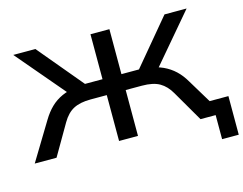

<svg xmlns="http://www.w3.org/2000/svg" viewBox="-114 -886 1548 1225"><g transform="rotate(-15 660.0 -273.0)"><path d="M1210 159V0H1151V-96H1320V159ZM15 0 166 -249Q193 -294 225.5 -325.5Q258 -357 301 -376.5Q344 -396 401 -402L350 -366L62 -705H208L473 -388L441 -408H572V-705H697V-408H828L796 -388L1061 -705H1207L919 -366L869 -402Q926 -396 968.5 -376.5Q1011 -357 1044 -326Q1077 -295 1103 -250L1254 0H1110L992 -203Q963 -254 920.5 -278.5Q878 -303 804 -303H697V0H572V-303H465Q396 -303 352.5 -280.5Q309 -258 277 -203L159 0Z"/></g></svg>

Font: Nunito Sans 7pt Expanded SemiBold
Style: Regular
Weight: 600
Width: 7
Designer: Vernon Adams
Foundry: Vernon Adams
Version: Version 3.101;gftools[0.9.27]